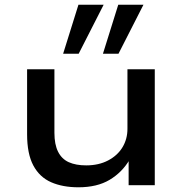

<svg xmlns="http://www.w3.org/2000/svg" viewBox="-20 -786 774 815"><path d="M313 9Q246 9 197 -12.5Q148 -34 121.5 -83.5Q95 -133 95 -216V-492H211V-222Q211 -173 226.5 -142Q242 -111 272 -97.5Q302 -84 346 -84Q399 -84 439 -105Q479 -126 500 -161Q521 -196 521 -239V-492H637V0H526V-108H530Q498 -54 445 -22.5Q392 9 313 9ZM417 -558 482 -766H589L483 -558ZM248 -558 313 -766H420L314 -558Z"/></svg>

Font: Nunito Sans 10pt Expanded SemiBold
Style: Regular
Weight: 600
Width: 7
Designer: Vernon Adams
Foundry: Vernon Adams
Version: Version 3.101;gftools[0.9.27]